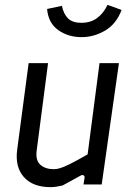

<svg xmlns="http://www.w3.org/2000/svg" viewBox="-20 -760 560 791"><path d="M188 11Q115 11 78 -31Q41 -73 51 -145L98 -500H178L131 -139Q126 -99 146.5 -81Q167 -63 202 -63Q213 -63 227 -67Q241 -71 267.5 -84Q294 -97 341 -124L390 -500H470L399 0H324L328 -25Q330 -34 324.5 -37.5Q319 -41 311 -36Q289 -24 271 -14Q253 -4 238 4Q226 7 213 9Q200 11 188 11ZM316 -607Q261 -607 220 -636Q179 -665 174 -723L235 -736Q242 -702 260.5 -684Q279 -666 315 -666Q354 -666 380.5 -686Q407 -706 423 -740L481 -719Q459 -661 413 -634Q367 -607 316 -607Z"/></svg>

Font: Finlandica
Style: Italic
Weight: 400
Italic angle: -8°
Designer: Niklas Ekholm, Juho Hiilivirta, Jaakko Suomalainen
Foundry: Helsinki Type Studio
Version: Version 1.064